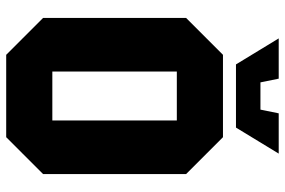

<svg xmlns="http://www.w3.org/2000/svg" viewBox="-170 -750 920 620"><g transform="rotate(90 290.0 -440.0)"><path d="M38 -119V-581L157 -700H423L542 -581V-119L423 0H157ZM211 -551V-149H369V-551ZM346 -880H476L392 -742H188L104 -880H234L246 -821H334Z"/></g></svg>

Font: Tektur SemiCondensed
Style: Bold
Weight: 700
Width: 4
Designer: Adam Jagosz
Foundry: Adam Jagosz
Version: Version 1.005;gftools[0.9.30]